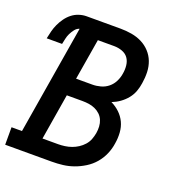

<svg xmlns="http://www.w3.org/2000/svg" viewBox="-140 -842 873 950"><g transform="rotate(20 296.5 -367.5)"><path d="M-7 0V-92H48L143 -665Q129 -661 119 -648Q109 -635 102.5 -621.5Q96 -608 93 -593.5Q90 -579 87 -565H6Q10 -585 15 -604.5Q20 -624 28.5 -642.5Q37 -661 49.5 -678.5Q62 -696 78.5 -709Q95 -722 115 -728.5Q135 -735 154 -735H333Q363 -735 392 -730Q421 -725 446 -712.5Q471 -700 490 -679.5Q509 -659 519 -633Q529 -607 530 -577.5Q531 -548 526 -518Q523 -496 515 -474Q507 -452 492 -433.5Q477 -415 457.5 -401Q438 -387 415 -378Q440 -366 460 -347Q480 -328 491.5 -303.5Q503 -279 505 -250Q507 -221 502 -192Q498 -163 486 -135Q474 -107 454 -83.5Q434 -60 407.5 -43.5Q381 -27 353 -17Q325 -7 296 -3.5Q267 0 238 0ZM211 -427H297Q318 -427 340 -433Q362 -439 379.5 -453.5Q397 -468 407 -488.5Q417 -509 420 -530Q424 -552 421.5 -574Q419 -596 407.5 -612Q396 -628 375.5 -635.5Q355 -643 333 -643H247ZM156 -92H238Q255 -92 273 -94.5Q291 -97 308 -103Q325 -109 340.5 -119Q356 -129 368.5 -143Q381 -157 387.5 -174Q394 -191 397 -208Q400 -226 399 -243.5Q398 -261 391.5 -276.5Q385 -292 373 -303.5Q361 -315 345.5 -322Q330 -329 313 -331.5Q296 -334 278 -334H196Z"/></g></svg>

Font: Iosevka Etoile Semibold
Style: Italic
Weight: 600
Italic angle: -9°
Designer: Belleve Invis
Foundry: Belleve Invis
Version: Version 22.1.2; ttfautohint (v1.8.4)